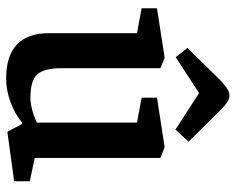

<svg xmlns="http://www.w3.org/2000/svg" viewBox="-91 -665 767 625"><g transform="rotate(90 292.5 -352.5)"><path d="M236 11Q162 11 125 -24Q88 -59 88 -129V-415L7 -430V-480L168 -505L202 -491V-168Q202 -113 222 -90.5Q242 -68 298 -68Q317 -68 340.5 -74.5Q364 -81 379 -89V-415L298 -430V-480L459 -505L494 -491V-82L570 -66V-15L409 7L384 -40H378Q352 -18 313 -3.5Q274 11 236 11ZM402 -540 283 -617 166 -541 136 -579 239 -684Q253 -698 266 -707Q279 -716 291 -716Q301 -716 312 -709Q323 -702 334 -691L441 -583Z"/></g></svg>

Font: Faustina Light SemiBold
Style: Regular
Weight: 600
Version: Version 1.200